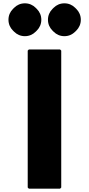

<svg xmlns="http://www.w3.org/2000/svg" viewBox="-20 -1130 538 1157"><path d="M349 -825 342 -832H154L147 -825V0L154 7H342L349 0ZM368 -1110C342 -1110 320 -1100 303 -1083L296 -1076C279 -1059 269 -1037 269 -1011C269 -985 279 -963 296 -946L303 -939C320 -922 342 -912 368 -912C394 -912 416 -922 433 -939L440 -946C457 -963 467 -985 467 -1011C467 -1037 457 -1059 440 -1076L433 -1083C416 -1100 394 -1110 368 -1110ZM130 -1110C104 -1110 82 -1100 65 -1083L58 -1076C41 -1059 31 -1037 31 -1011C31 -985 41 -963 58 -946L65 -939C82 -922 104 -912 130 -912C156 -912 178 -922 195 -939L202 -946C219 -963 229 -985 229 -1011C229 -1037 219 -1059 202 -1076L195 -1083C178 -1100 156 -1110 130 -1110Z"/></svg>

Font: Hussar Woodtype
Style: Blk
Weight: 900
Foundry: Cannot Into Space Fonts
Version: Version 1.07